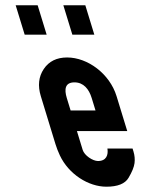

<svg xmlns="http://www.w3.org/2000/svg" viewBox="-20 -699 568 725"><path d="M350 -91C330.4 -91 298.7 -111.7 292.2 -133L270.5 -204H460.5L420.1 -336C394.2 -420.6 311 -482 233.5 -482C194.1 -482 164.7 -467.5 145.3 -438.5C125.8 -409.5 122.1 -375.3 134.1 -336L189.4 -155C193.7 -141 199.2 -126.8 205.9 -112.5C239.4 -41 314.1 6 381.7 6C424.3 6 452.2 -5.2 465.4 -27.5C478.6 -49.8 486.1 -68.3 488 -83C489.8 -97.7 488.5 -112.3 484 -127L480.6 -138H385.6C389.5 -114.3 381.9 -91 350 -91ZM261.2 -388C295.2 -388 315.9 -362.8 326.2 -329L340.6 -282H246.6L232.2 -329C222.1 -362.2 225.5 -388 261.2 -388ZM253.2 -568H336.2L302.2 -679H219.2ZM73.2 -568H156.2L122.2 -679H39.2Z"/></svg>

Font: Din Kursivschrift
Style: LeftEng
Weight: 400
Version: Version 1.089